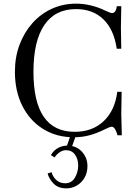

<svg xmlns="http://www.w3.org/2000/svg" viewBox="-20 -744 760 1056"><path d="M386 11Q291 11 217.5 -34.5Q144 -80 103 -161.5Q62 -243 62 -349Q62 -430 87.5 -498Q113 -566 158.5 -617Q204 -668 265.5 -696Q327 -724 400 -724Q437 -724 478 -714.5Q519 -705 556 -687Q573 -679 582.5 -675.5Q592 -672 597 -672Q607 -672 614 -682.5Q621 -693 622 -710H647L645 -593L647 -476H622Q607 -581 549 -637.5Q491 -694 398 -694Q283 -694 223.5 -606Q164 -518 164 -349Q164 -19 391 -19Q488 -19 550 -77.5Q612 -136 625 -239H649L647 -117L650 0H626L623 -11Q611 -47 594 -47Q589 -47 581.5 -44Q574 -41 557 -33Q511 -10 470.5 0.5Q430 11 386 11ZM345 292Q300 292 274.5 265.5Q249 239 242 210L264 203Q269 226 288.5 245Q308 264 339 264Q374 264 392 233Q410 202 410 166Q410 131 392.5 106.5Q375 82 342 82Q325 82 308 93.5Q291 105 280 122L260 109Q276 81 302.5 68Q329 55 358 57Q387 58 410 73Q433 88 447 113Q461 138 461 169Q461 206 445 233.5Q429 261 402.5 276.5Q376 292 345 292ZM373 70 345 67 368 0H398Z"/></svg>

Font: Baskervville SC
Style: Regular
Weight: 400
Designer: Alexis Faudot, Rémi Forte, Morgane Pierson, Rafael Ribas, Tanguy Vanlaeys, Rosalie Wagner, Thomas Huot-Marchand
Foundry: ANRT
Version: Version 1.100